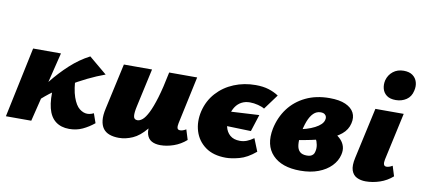

<svg xmlns="http://www.w3.org/2000/svg" viewBox="-66 -906 2521 1148"><g transform="rotate(10 1195.0 -332.5)"><path d="M157 -101 133 -123Q176 -186 224 -246.5Q272 -307 327 -357.5Q382 -408 444 -440L553 -349Q503 -331 448.5 -304.5Q394 -278 340.5 -245Q287 -212 240 -175.5Q193 -139 157 -101ZM9 0 99 -427H268L163 0ZM394 9Q344 9 311 -16.5Q278 -42 265 -94Q252 -146 258 -226L378 -314Q381 -230 397.5 -183Q414 -136 437.5 -117.5Q461 -99 485 -99Q491 -99 497.5 -100Q504 -101 511 -103.5Q518 -106 524 -109L544 -52Q511 -25 474.5 -8Q438 9 394 9Z M696 10Q663 10 638.5 1Q614 -8 600 -27Q586 -46 582.5 -76.5Q579 -107 589 -150L650 -427H821L770 -195Q761 -155 763.5 -134Q766 -113 787 -113Q802 -113 818 -126.5Q834 -140 851.5 -174.5Q869 -209 887.5 -270Q906 -331 925 -427H993Q967 -293 933 -207.5Q899 -122 860 -74.5Q821 -27 779 -8.5Q737 10 696 10ZM948 10Q916 10 894.5 -2Q873 -14 865 -41.5Q857 -69 867 -117L930 -427H1095L1033 -138Q1029 -119 1032 -108.5Q1035 -98 1049 -98Q1056 -98 1064.5 -100.5Q1073 -103 1085 -110L1104 -49Q1070 -19 1028.5 -4.5Q987 10 948 10Z M1347 16Q1270 16 1222 -19Q1174 -54 1156.5 -110.5Q1139 -167 1154 -232Q1170 -298 1213 -345.5Q1256 -393 1317 -418Q1378 -443 1448 -443Q1493 -443 1527 -432.5Q1561 -422 1588 -404L1521 -313Q1507 -322 1481.5 -328.5Q1456 -335 1432 -335Q1404 -335 1382 -323.5Q1360 -312 1345.5 -290.5Q1331 -269 1324 -239Q1315 -202 1322 -169.5Q1329 -137 1351.5 -117.5Q1374 -98 1412 -98Q1433 -98 1453 -105.5Q1473 -113 1495 -129L1526 -52Q1475 -9 1427.5 3.5Q1380 16 1347 16ZM1467 -167 1237 -174 1266 -257 1500 -270Z M1798 15Q1685 15 1629.5 -43.5Q1574 -102 1594 -204Q1609 -275 1649 -328.5Q1689 -382 1752 -412.5Q1815 -443 1897 -443Q1957 -443 1994 -426.5Q2031 -410 2045.5 -382Q2060 -354 2051 -317Q2042 -277 2008.5 -249.5Q1975 -222 1928.5 -205Q1882 -188 1831.5 -177.5Q1781 -167 1737 -160L1732 -225Q1797 -235 1841.5 -258Q1886 -281 1893 -309Q1896 -319 1894 -328Q1892 -337 1883.5 -343.5Q1875 -350 1859 -350Q1834 -350 1815.5 -332Q1797 -314 1784 -280.5Q1771 -247 1763 -199Q1758 -161 1761 -134.5Q1764 -108 1778.5 -94.5Q1793 -81 1821 -81Q1834 -81 1843 -84Q1852 -87 1859 -94.5Q1866 -102 1868 -114Q1873 -133 1869 -154.5Q1865 -176 1855.5 -192.5Q1846 -209 1836 -212L1912 -259Q1939 -253 1962 -241Q1985 -229 2001.5 -211.5Q2018 -194 2024.5 -171.5Q2031 -149 2024 -121Q2015 -83 1985 -52Q1955 -21 1907.5 -3Q1860 15 1798 15Z M2194 10Q2164 10 2140.5 -1.5Q2117 -13 2107.5 -41Q2098 -69 2109 -118L2177 -427H2349L2286 -139Q2282 -120 2285.5 -109Q2289 -98 2302 -98Q2309 -98 2317.5 -100.5Q2326 -103 2338 -110L2357 -49Q2323 -19 2280 -4.5Q2237 10 2194 10ZM2287 -500Q2252 -500 2232 -515Q2212 -530 2205.5 -554Q2199 -578 2205 -605Q2214 -639 2240.5 -660Q2267 -681 2305 -681Q2339 -681 2359.5 -666Q2380 -651 2387 -626.5Q2394 -602 2387 -574Q2379 -537 2351 -518.5Q2323 -500 2287 -500Z"/></g></svg>

Font: Ysabeau Infant Black
Style: Italic
Weight: 900
Italic angle: -12°
Designer: Christian Thalmann (Catharsis Fonts)
Version: Version 2.001;gftools[0.9.30]; featfreeze: ss01,ss02,lnum